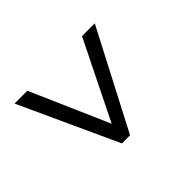

<svg xmlns="http://www.w3.org/2000/svg" viewBox="-140 -765 832 832"><g transform="rotate(45 275.5 -349.5)"><path d="M49.8 -155.3 409.2 -312.5 49.8 -490.2V-568.4L501 -333.5V-283.7L49.8 -76.7ZM221.2 -622.1Z"/></g></svg>

Font: Noto Sans Gurmukhi UI
Style: Regular
Weight: 400
Designer: Monotype Design Team
Foundry: Monotype Imaging Inc.
Version: Version 1.03